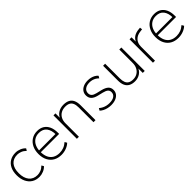

<svg xmlns="http://www.w3.org/2000/svg" viewBox="289 -1648 2807 2807"><g transform="rotate(-45 1693.0 -244.0)"><path d="M274 8Q205 8 155.5 -24Q106 -56 79.5 -113Q53 -170 53 -246Q53 -322 79.5 -377Q106 -432 155.5 -462Q205 -492 274 -492Q318 -492 360 -474.5Q402 -457 430 -426L410 -393Q378 -425 342 -439Q306 -453 273 -453Q188 -453 142 -399Q96 -345 96 -245Q96 -145 142 -88Q188 -31 273 -31Q306 -31 342 -45Q378 -59 410 -91L430 -58Q402 -27 359 -9.5Q316 8 274 8Z M731 8Q659 8 607 -22Q555 -52 526.5 -107.5Q498 -163 498 -240Q498 -316 526.5 -372.5Q555 -429 605.5 -460.5Q656 -492 722 -492Q785 -492 829 -464Q873 -436 896.5 -384.5Q920 -333 920 -260V-234H525V-271H898L881 -259Q881 -350 841 -402Q801 -454 721 -454Q663 -454 622.5 -426.5Q582 -399 561.5 -352Q541 -305 541 -245V-240Q541 -174 563 -127Q585 -80 627.5 -55.5Q670 -31 729 -31Q774 -31 813.5 -45.5Q853 -60 892 -94L912 -60Q881 -29 832 -10.5Q783 8 731 8Z M1053 0V-484H1094V-366H1083Q1103 -429 1152 -460.5Q1201 -492 1265 -492Q1323 -492 1361.5 -472Q1400 -452 1419 -411Q1438 -370 1438 -308V0H1396V-304Q1396 -355 1382.5 -388Q1369 -421 1340 -437Q1311 -453 1265 -453Q1214 -453 1175.5 -431.5Q1137 -410 1116 -370.5Q1095 -331 1095 -278V0Z M1757 8Q1723 8 1689.5 0.5Q1656 -7 1627.5 -21.5Q1599 -36 1578 -56L1598 -90Q1622 -69 1648.5 -56Q1675 -43 1703 -37Q1731 -31 1760 -31Q1825 -31 1859.5 -56Q1894 -81 1894 -124Q1894 -158 1871.5 -177.5Q1849 -197 1799 -209L1716 -229Q1653 -244 1623.5 -275Q1594 -306 1594 -355Q1594 -396 1615.5 -427Q1637 -458 1676.5 -475Q1716 -492 1768 -492Q1801 -492 1831 -484.5Q1861 -477 1886.5 -462.5Q1912 -448 1929 -427L1909 -393Q1890 -413 1867 -426.5Q1844 -440 1819 -446.5Q1794 -453 1767 -453Q1706 -453 1672 -426.5Q1638 -400 1638 -356Q1638 -322 1659 -301Q1680 -280 1726 -269L1809 -249Q1874 -233 1906 -204Q1938 -175 1938 -126Q1938 -85 1915.5 -55Q1893 -25 1852.5 -8.5Q1812 8 1757 8Z M2250 8Q2193 8 2155 -13Q2117 -34 2098 -75Q2079 -116 2079 -177V-484H2121V-181Q2121 -130 2134.5 -96.5Q2148 -63 2177 -47Q2206 -31 2250 -31Q2299 -31 2335.5 -53Q2372 -75 2393 -114.5Q2414 -154 2414 -207V-484H2456V0H2415V-121H2427Q2408 -58 2360 -25Q2312 8 2250 8Z M2626 0V-484H2667V-371H2657Q2677 -430 2720 -459.5Q2763 -489 2833 -494L2854 -496L2859 -458L2825 -454Q2751 -447 2709.5 -404Q2668 -361 2668 -290V0Z M3149 8Q3077 8 3025 -22Q2973 -52 2944.5 -107.5Q2916 -163 2916 -240Q2916 -316 2944.5 -372.5Q2973 -429 3023.5 -460.5Q3074 -492 3140 -492Q3203 -492 3247 -464Q3291 -436 3314.5 -384.5Q3338 -333 3338 -260V-234H2943V-271H3316L3299 -259Q3299 -350 3259 -402Q3219 -454 3139 -454Q3081 -454 3040.5 -426.5Q3000 -399 2979.5 -352Q2959 -305 2959 -245V-240Q2959 -174 2981 -127Q3003 -80 3045.5 -55.5Q3088 -31 3147 -31Q3192 -31 3231.5 -45.5Q3271 -60 3310 -94L3330 -60Q3299 -29 3250 -10.5Q3201 8 3149 8Z"/></g></svg>

Font: Nunito Sans 12pt ExtraLight
Style: Regular
Weight: 200
Designer: Vernon Adams
Foundry: Vernon Adams
Version: Version 3.101;gftools[0.9.27]